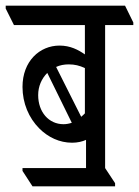

<svg xmlns="http://www.w3.org/2000/svg" viewBox="-56 -643 488 674"><path d="M58 11H348V0L313 -53V-555H412V-564L383 -623H-36V-613L-7 -555H242V-452C219 -468 191 -483 153 -483C83 -483 23 -428 23 -338C23 -281 45 -229 82 -192C113 -161 153 -142 197 -142C216 -142 233 -146 246 -152V-53H23V-43ZM185 -417C206 -417 223 -413 242 -404V-245C238 -241 234 -237 229 -233L141 -408C154 -414 169 -417 185 -417ZM78 -309C78 -340 90 -367 110 -387L196 -212C187 -209 177 -207 167 -207C115 -207 78 -250 78 -309Z"/></svg>

Font: Noto Serif Devanagari ExtraCondensed
Style: Regular
Weight: 400
Width: 2
Designer: Universal Thirst, Indian Type Foundry and the Monotype Design Team
Foundry: Monotype Imaging Inc.
Version: Version 2.004